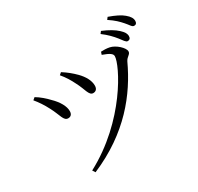

<svg xmlns="http://www.w3.org/2000/svg" viewBox="-181 -1057 1363 1320"><g transform="rotate(-30 500.0 -397.0)"><path d="M860 -625C875 -625 884 -634 884 -651C884 -671 874 -688 849 -711C824 -734 786 -757 735 -778L722 -761C765 -729 793 -698 813 -673C834 -647 845 -625 860 -625ZM951 -694C966 -694 974 -703 974 -720C974 -740 964 -759 936 -782C913 -802 874 -821 823 -839L810 -822C857 -791 880 -767 903 -741C925 -717 934 -694 951 -694ZM406 -549C439 -488 442 -434 476 -434C496 -434 511 -446 511 -474C511 -515 487 -556 452 -592C422 -622 393 -646 355 -670L338 -655C367 -621 388 -586 406 -549ZM165 -489C203 -418 204 -370 241 -370C265 -370 275 -388 274 -410C274 -445 250 -492 202 -538C181 -561 145 -593 112 -612L94 -597C120 -566 144 -530 165 -489ZM787 -505C802 -536 829 -538 829 -562C829 -591 775 -641 731 -650C708 -655 682 -655 664 -654L657 -633C713 -613 731 -599 731 -580C731 -512 560 -166 203 23L217 45C528 -87 692 -300 787 -505Z"/></g></svg>

Font: Source Han Serif AKR9
Style: Regular
Weight: 400
Designer: Ryoko NISHIZUKA 西塚涼子 (kana & ideographs); Frank Grießhammer (Latin, Greek & Cyrillic); Sandoll Communications 산돌커뮤니케이션, 
Foundry: Adobe Systems Incorporated
Version: Version 1.005;hotconv 1.0.107;makeotfexe 2.5.65593